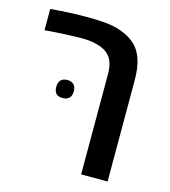

<svg xmlns="http://www.w3.org/2000/svg" viewBox="-99 -721 711 801"><g transform="rotate(15 257.0 -320.5)"><path d="M238.3 -543.5Q215.8 -549.3 183.6 -549.3Q151.4 -549.3 105 -547.1Q58.6 -544.9 21.5 -541.5V-633.3Q103.5 -640.6 175.8 -640.6Q239.7 -640.6 276.6 -635.3Q313.5 -629.9 343.8 -616.2Q374.5 -602.1 394 -582.5Q413.6 -563 424.8 -532.7Q432.6 -511.2 435.8 -487.8Q439 -464.4 439 -433.6V0H324.7V-433.6Q324.7 -482.9 303.5 -508.8Q282.2 -534.7 238.3 -543.5ZM129.9 -326.2Q129.9 -345.2 139.6 -355.5Q149.4 -365.7 167.5 -365.7Q186 -365.7 195.8 -355.5Q205.6 -345.2 205.6 -326.2Q205.6 -307.6 195.6 -297.6Q185.5 -287.6 167 -287.6Q129.9 -287.6 129.9 -326.2Z"/></g></svg>

Font: Viking Open Sans Light
Style: Bold
Weight: 600
Foundry: Ascender Corporation
Version: Version 2.001